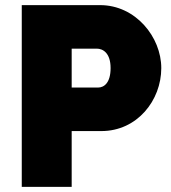

<svg xmlns="http://www.w3.org/2000/svg" viewBox="-20 -730 667 750"><path d="M260 0V-218H376C516 -218 610 -338 610 -464C610 -585 510 -710 371 -710H65V0ZM260 -540H358C382 -540 412 -523 412 -464C412 -407 387 -388 363 -388H260Z"/></svg>

Font: Raleway Black
Style: Regular
Weight: 900
Designer: Matt McInerney, Pablo Impallari, Rodrigo Fuenzalida
Foundry: Matt McInerney, Pablo Impallari, Rodrigo Fuenzalida
Version: Version 3.000g; ttfautohint (v1.5) -l 8 -r 28 -G 28 -x 14 -D